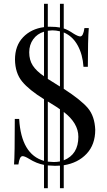

<svg xmlns="http://www.w3.org/2000/svg" viewBox="-20 -860 563 1012"><path d="M482 -176Q482 -98 436.5 -49.5Q391 -1 316 11V132H296V13Q287 14 270 14Q256 14 232 12V132H212V9Q173 2 133 -23Q110 -37 99 -37Q83 -37 77 7H54Q58 -42 58 -233H81Q92 -46 212 -12V-337Q133 -386 96.5 -430.5Q60 -475 59 -546Q59 -619 101.5 -663.5Q144 -708 212 -717V-840H232V-719H247Q276 -719 296 -715V-840H316V-710Q338 -703 369 -682Q392 -668 403 -668Q419 -668 425 -712H448Q443 -650 443 -508H420Q416 -572 389.5 -620.5Q363 -669 316 -689V-392Q407 -333 443 -290.5Q479 -248 482 -176ZM256 -700Q248 -700 232 -698V-444L272 -419L273 -418H274L275 -417H276L277 -416L278 -415H279V-414H280L281 -413H282L283 -412L284 -411H285L286 -410H287L288 -409L289 -408H290L291 -407H292L293 -406L294 -405H295L296 -404V-695Q274 -700 256 -700ZM212 -458V-693Q176 -682 155 -653Q134 -624 134 -584Q134 -544 152.5 -515Q171 -486 212 -458ZM263 -6Q280 -6 296 -9V-284Q286 -292 237 -322L232 -325V-8Q252 -6 263 -6ZM393 -139Q393 -211 316 -270V-15Q393 -46 393 -139Z"/></svg>

Font: Playfair Display
Style: Regular
Weight: 400
Designer: Claus Eggers S?rensen
Foundry: Claus Eggers S?rensen
Version: Version 1.003